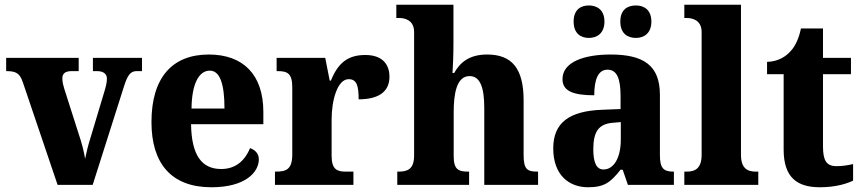

<svg xmlns="http://www.w3.org/2000/svg" viewBox="-20 -780 3637 810"><path d="M76 -434 223 0H371L501 -409C518 -465 531 -480 557 -480H579V-536H372V-480H389C419 -480 431 -466 431 -449C431 -431 427 -417 421 -396L361 -196C352 -168 344 -135 339 -110C334 -142 325 -177 311 -218L251 -406C247 -419 243 -434 243 -449C243 -469 254 -480 283 -480H312V-536H6V-480C48 -480 63 -471 76 -434Z M872 10C1016 10 1072 -54 1072 -108C1072 -132 1056 -148 1035 -155C1014 -105 977 -67 913 -67C831 -67 788 -125 786 -256H1091V-308C1091 -467 1004 -550 861 -550C707 -550 619 -453 619 -265C619 -91 702 10 872 10ZM927 -322H788C789 -426 819 -482 865 -482C909 -482 927 -423 927 -322Z M1140 0H1471V-56H1439C1403 -56 1379 -64 1379 -123V-276C1379 -356 1403 -446 1451 -446C1486 -446 1493 -416 1493 -361C1573 -361 1623 -390 1623 -456C1623 -509 1593 -548 1521 -548C1447 -548 1406 -514 1376 -440H1371L1352 -536H1147V-480H1151C1192 -480 1213 -471 1213 -412V-128C1213 -65 1187 -56 1144 -56H1140Z M1656 0H1959V-56H1955C1914 -56 1894 -65 1894 -121V-306C1894 -384 1906 -459 1961 -459C2006 -459 2023 -410 2023 -325V0H2250V-56H2247C2205 -56 2189 -65 2189 -126V-357C2189 -492 2139 -550 2035 -550C1956 -550 1919 -513 1896 -472H1889C1891 -499 1893 -550 1893 -599V-760H1652V-704H1665C1685 -704 1727 -697 1727 -645V-124C1727 -65 1698 -56 1661 -56H1656Z M2663 -620C2695 -620 2728 -638 2728 -689C2728 -740 2695 -757 2663 -757C2628 -757 2597 -740 2597 -689C2597 -638 2628 -620 2663 -620ZM2464 -620C2497 -620 2530 -638 2530 -689C2530 -740 2497 -757 2464 -757C2431 -757 2400 -740 2400 -689C2400 -638 2431 -620 2464 -620ZM2461 10C2530 10 2556 -11 2598 -64H2607L2629 0H2823V-56H2820C2778 -56 2764 -72 2764 -126V-380C2764 -505 2694 -550 2556 -550C2445 -550 2353 -519 2353 -446C2353 -397 2396 -378 2487 -378C2487 -448 2505 -486 2543 -486C2583 -486 2598 -448 2598 -374V-320L2522 -317C2382 -312 2314 -263 2314 -154C2314 -42 2380 10 2461 10ZM2526 -65C2496 -65 2483 -95 2483 -150C2483 -221 2503 -257 2565 -262L2599 -265V-191C2599 -115 2570 -65 2526 -65Z M2867 0H3179V-56H3168C3132 -56 3106 -71 3106 -127V-760H2867V-704H2878C2898 -704 2940 -697 2940 -645V-127C2940 -71 2914 -56 2878 -56H2867Z M3439 10C3509 10 3557 -7 3579 -18V-88C3559 -83 3534 -79 3509 -79C3465 -79 3452 -105 3452 -163V-467H3570V-536H3452V-660H3359C3350 -616 3334 -584 3316 -565C3298 -544 3265 -520 3216 -519V-467H3286V-149C3286 -31 3343 10 3439 10Z"/></svg>

Font: Noto Serif Lao SemiCondensed ExtraBold
Style: Regular
Weight: 800
Width: 4
Designer: Monotype Design Team
Foundry: Monotype Imaging Inc.
Version: Version 2.003